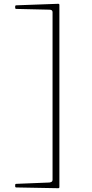

<svg xmlns="http://www.w3.org/2000/svg" viewBox="-20 -859 487 1012"><path d="M60 -818V-825Q60 -831 66 -831L287 -839Q293 -839 293 -833V127Q293 133 287 133L66 129Q60 129 60 123V116Q60 110 66 110L240 103Q248 102 252.5 99Q257 96 257 89V-795Q257 -802 252.5 -805Q248 -808 240 -808L66 -812Q60 -812 60 -818Z"/></svg>

Font: Hahmlet Thin
Style: Regular
Weight: 250
Version: Version 1.002